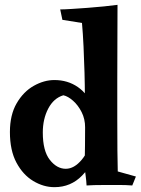

<svg xmlns="http://www.w3.org/2000/svg" viewBox="-20 -767 582 794"><path d="M466 -747Q466 -683 465.5 -607Q465 -531 465 -434Q465 -353 465 -277.5Q465 -202 465.5 -144.5Q466 -87 467 -58L542 -37L527 0Q501 -2 476 -2Q451 -2 415 -2Q388 -2 370 -1.5Q352 -1 338 0Q337 -20 334.5 -37.5Q332 -55 330 -74Q331 -119 331.5 -164Q332 -209 332 -251Q332 -280 332 -308Q332 -336 331 -366Q331 -412 329.5 -466Q328 -520 325.5 -574Q323 -628 319 -672L238 -685L229 -728Q246 -728 276 -730Q306 -732 341.5 -734.5Q377 -737 410 -740.5Q443 -744 466 -747ZM205 -436Q260 -436 302 -407Q344 -378 363 -325L332 -240Q332 -275 317.5 -303.5Q303 -332 282 -350.5Q261 -369 242 -373Q202 -361 179.5 -318Q157 -275 157 -219Q157 -143 186 -106Q215 -69 252 -69Q287 -69 318.5 -107Q350 -145 362 -207L393 -162Q366 -89 319.5 -41Q273 7 205 7Q160 7 117.5 -18.5Q75 -44 48 -94.5Q21 -145 21 -221Q21 -292 49 -340Q77 -388 119.5 -412Q162 -436 205 -436Z"/></svg>

Font: Alkalami
Style: Regular
Weight: 400
Designer: Becca Hirsbrunner Spalinger
Foundry: SIL International
Version: Version 2.000